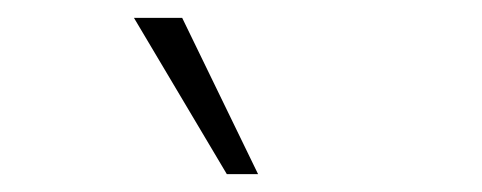

<svg xmlns="http://www.w3.org/2000/svg" viewBox="-20 -753 540 215"><path d="M234 -558 130 -733H184L269 -558Z"/></svg>

Font: Nunito Sans 7pt Condensed ExtraLight
Style: Regular
Weight: 250
Width: 3
Designer: Vernon Adams
Foundry: Vernon Adams
Version: Version 3.101;gftools[0.9.27]